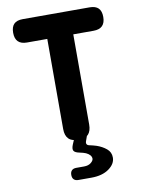

<svg xmlns="http://www.w3.org/2000/svg" viewBox="-102 -798 803 1091"><g transform="rotate(-10 300.0 -252.5)"><path d="M225 -595H108Q74 -595 57 -612Q40 -629 40 -663Q40 -697 56.5 -713.5Q73 -730 107 -730H493Q527 -730 543.5 -713.5Q560 -697 560 -663Q560 -629 543 -612Q526 -595 492 -595H375V-75Q375 -37 357 -18Q354 -16 351 -13L341 15Q337 26 341 33Q345 40 358 42Q377 46 396 52Q428 63 451.5 82.5Q475 102 475 133Q475 170 436.5 197.5Q398 225 335 225H260Q243 225 234 216Q225 207 225 190Q225 173 234 164Q243 155 260 155H305Q330 155 345 143Q360 131 360 119Q359 97 329 83Q314 77 294 73Q268 68 261 57Q254 46 263 23L274 -3Q255 -7 244 -18Q225 -37 225 -75Z"/></g></svg>

Font: Maple Mono NL ExtraBold
Style: Regular
Weight: 800
Monospace: yes
Designer: subframe7536
Version: Version 7.000